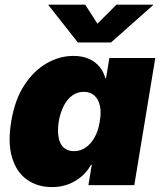

<svg xmlns="http://www.w3.org/2000/svg" viewBox="-20 -780 678 809"><path d="M199.2 8.3Q137.7 8.3 93.5 -23.2Q49.3 -54.7 30.8 -116.2Q12.2 -177.7 27.3 -268.1Q42.5 -360.4 82.8 -421.6Q123 -482.9 177.2 -513.7Q231.4 -544.4 289.1 -544.4Q327.1 -544.4 354.5 -532.2Q381.8 -520 399.2 -498.8Q416.5 -477.5 423.8 -450.7H426.8L440.9 -535.6H634.3L545.9 0H352.5L366.7 -85.4H363.3Q347.7 -57.1 323 -36.1Q298.3 -15.1 267.3 -3.4Q236.3 8.3 199.2 8.3ZM291.5 -143.1Q318.8 -143.1 341.1 -158.4Q363.3 -173.8 378.9 -201.7Q394.5 -229.5 400.4 -268.1Q407.2 -306.6 400.9 -334.7Q394.5 -362.8 377.2 -377.9Q359.9 -393.1 333 -393.1Q306.2 -393.1 284.9 -377.9Q263.7 -362.8 249 -334.7Q234.4 -306.6 227.5 -268.1Q221.7 -229.5 226.8 -201.2Q231.9 -172.9 248.5 -158Q265.1 -143.1 291.5 -143.1ZM338.9 -760.3 390.6 -680.2 470.7 -760.3H625V-758.3L447.8 -601.1H308.1L184.1 -758.3L184.6 -760.3Z"/></svg>

Font: Inter 20pt Black
Style: Italic
Weight: 900
Italic angle: -9.3988°
Version: Version 4.001;git-66647c0bb